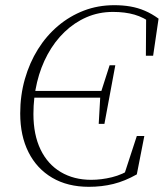

<svg xmlns="http://www.w3.org/2000/svg" viewBox="-20 -707 632 741"><path d="M95 -330 100 -356H386L381 -330ZM361 -229 367 -335 370 -352 403 -455H425L383 -229ZM323 14Q241 14 181.5 -21Q122 -56 90 -119.5Q58 -183 58 -269Q58 -339 76 -402Q94 -465 126.5 -517Q159 -569 204 -607Q249 -645 303.5 -666Q358 -687 421 -687Q454 -687 483 -682Q512 -677 539 -665.5Q566 -654 592 -635L571 -492H543L544 -642L567 -616Q535 -640 499 -650.5Q463 -661 416 -661Q361 -661 314 -640.5Q267 -620 229 -583.5Q191 -547 164 -497.5Q137 -448 123 -389.5Q109 -331 109 -267Q109 -187 136.5 -130Q164 -73 214.5 -43Q265 -13 332 -13Q371 -13 412 -23Q453 -33 491 -58L458 -29L508 -182H537L508 -34Q462 -8 417.5 3Q373 14 323 14Z"/></svg>

Font: Source Serif 4 36pt Light
Style: Italic
Weight: 300
Italic angle: -12°
Designer: Frank Grießhammer
Foundry: Adobe Systems Incorporated
Version: Version 4.004;hotconv 1.0.116;makeotfexe 2.5.65601